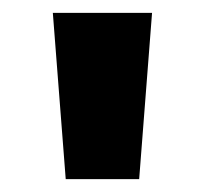

<svg xmlns="http://www.w3.org/2000/svg" viewBox="-20 -734 318 298"><path d="M216 -714H62L82 -456H196Z"/></svg>

Font: Noto Sans Arabic UI XBd
Style: Regular
Weight: 800
Designer: Monotype Design Team, Nadine Chahine and Nizar Qandah
Foundry: Monotype Imaging Inc.
Version: Version 2.010